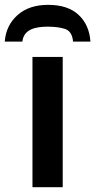

<svg xmlns="http://www.w3.org/2000/svg" viewBox="-54 -779 396 799"><path d="M146 -758.8C93.3 -758.8 50.8 -744.6 19 -716.3C-12.7 -688 -30.8 -651.4 -34.2 -606H39.1C44.9 -658.7 96.2 -668 145 -668C174.3 -668 198.7 -664.6 217.8 -658.2C236.8 -651.4 247.6 -633.8 250 -606H322.3C319.3 -652.3 302.7 -689.5 272.9 -717.3C243.2 -745.1 200.7 -758.8 146 -758.8ZM207 -542H81.1V0H207Z"/></svg>

Font: Noto Reveo Sans
Style: Regular
Weight: 600
Designer: Monotype Design Team
Foundry: Monotype Imaging Inc.
Version: Version 2.007